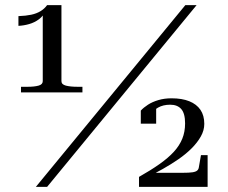

<svg xmlns="http://www.w3.org/2000/svg" viewBox="-20 -730 890 750"><path d="M220 -413Q220 -400 237.5 -395.5Q255 -391 283 -391H302V-369H62V-391H88Q114 -391 130.5 -395.5Q147 -400 147 -413V-682L157 -688Q150 -668 132.5 -655Q115 -642 94 -636Q73 -630 52 -629V-667Q81 -668 102 -672.5Q123 -677 138.5 -686.5Q154 -696 164 -710H220ZM704 -710H748L164 0H120ZM693 -55H565Q559 -53 557 -49.5Q555 -46 555 -43Q555 -40 553 -37Q584 -52 616 -70Q648 -88 677 -108Q706 -128 728.5 -150.5Q751 -173 764.5 -197Q778 -221 778 -246Q778 -279 763 -301Q748 -323 719.5 -334.5Q691 -346 650 -346Q622 -346 598.5 -339Q575 -332 558 -321Q541 -310 530 -298V-247H590V-310Q582 -310 577 -305Q572 -300 569.5 -293Q567 -286 566 -278Q577 -298 597 -309.5Q617 -321 645 -321Q673 -321 688 -304Q703 -287 703 -248Q703 -215 692 -188Q681 -161 659 -137Q637 -113 603 -89Q569 -65 523 -39V0H791V-124H765L757 -78Q756 -69 750.5 -64Q745 -59 732 -57Q719 -55 693 -55Z"/></svg>

Font: Roboto Serif 144pt
Style: Regular
Weight: 400
Version: Version 1.008